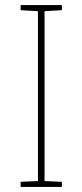

<svg xmlns="http://www.w3.org/2000/svg" viewBox="-20 -734 323 754"><path d="M223 0V-20L155 -23V-690L223 -694V-714H61V-694L129 -690V-23L61 -20V0Z"/></svg>

Font: Noto Sans Georgian Thin
Style: Regular
Weight: 100
Designer: Monotype Design Team, Akaki Razmadze
Foundry: Google LLC
Version: Version 2.005